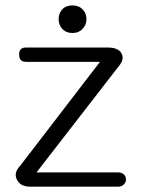

<svg xmlns="http://www.w3.org/2000/svg" viewBox="-20 -701 540 721"><path d="M252 -680.7Q227.5 -680.7 212.9 -665Q200.2 -650.4 200.2 -628.9Q200.2 -608.4 212.9 -593.8Q227.5 -577.1 252 -577.1Q276.4 -577.1 291 -593.8Q304.7 -608.4 304.7 -628.9Q304.7 -650.4 291 -665Q276.4 -680.7 252 -680.7ZM78.1 -468.8H355.5L54.7 -77.1Q31.2 -52.7 43 -27.3Q55.7 0 93.8 0H423.8Q437.5 0 445.3 -8.8Q453.1 -16.6 453.1 -27.3Q453.1 -38.1 445.3 -45.9Q436.5 -53.7 422.9 -53.7H117.2L425.8 -452.1Q448.2 -477.5 436.5 -500Q424.8 -522.5 384.8 -522.5H77.1Q51.8 -522.5 51.8 -496.1Q51.8 -468.8 78.1 -468.8Z"/></svg>

Font: GulimChe
Style: Regular
Weight: 400
Monospace: yes
Version: Version 2.21